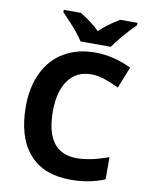

<svg xmlns="http://www.w3.org/2000/svg" viewBox="-95 -933 781 1010"><g transform="rotate(10 296.0 -428.0)"><path d="M365.2 -555.7Q285.6 -555.7 242.2 -495.8Q198.7 -436 198.7 -329.6Q198.7 -107.9 365.2 -107.9Q435.1 -107.9 534.2 -143.1V-24.9Q452.6 9.3 352.1 9.3Q207 9.3 130.6 -78.6Q54.2 -166.5 54.2 -330.6Q54.2 -434.1 91.8 -511.7Q129.4 -589.4 200 -630.9Q270.5 -672.4 365.2 -672.4Q461.4 -672.4 559.1 -626L513.7 -511.7Q476.6 -529.3 439 -542.5Q401.4 -555.7 365.2 -555.7ZM556.6 -864.7V-852.5Q518.6 -814.5 486.6 -776.6Q454.6 -738.8 440.4 -716.3H278.3Q265.6 -737.3 241 -767.1Q216.3 -796.9 162.6 -852.5V-864.7H254.4Q321.3 -822.8 358.4 -785.2Q396.5 -824.2 464.4 -864.7Z"/></g></svg>

Font: Bpm'online Open Sans
Style: Bold
Weight: 700
Foundry: Ascender Corporation
Version: Version 1.10